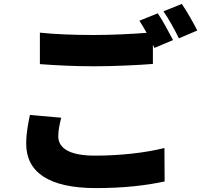

<svg xmlns="http://www.w3.org/2000/svg" viewBox="-20 -898 1040 982"><path d="M293 -296 133 -310C126 -274 114 -224 114 -163C114 -19 227 64 471 64C610 64 726 51 822 30L821 -141C725 -117 598 -102 465 -102C329 -102 278 -144 278 -201C278 -233 285 -262 293 -296ZM910 -878 816 -840C843 -802 875 -743 895 -702L989 -742C972 -776 936 -840 910 -878ZM787 -830 693 -792C705 -774 718 -752 730 -730C652 -724 548 -719 461 -719C353 -719 259 -723 184 -731V-570C267 -564 355 -559 462 -559C559 -559 691 -565 762 -571V-669L770 -653L865 -693C847 -728 812 -793 787 -830Z"/></svg>

Font: Noto Sans TC Black
Style: Regular
Weight: 900
Designer: Ryoko NISHIZUKA 西塚涼子 (kana, bopomofo & ideographs); Paul D. Hunt (Latin, Greek & Cyrillic); Sandoll Communications 산돌커뮤니
Foundry: Adobe
Version: Version 2.004;hotconv 1.0.118;makeotfexe 2.5.65603